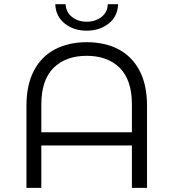

<svg xmlns="http://www.w3.org/2000/svg" viewBox="-20 -911 841 931"><path d="M108.3 0V-397.4Q108.3 -499.8 144.6 -568.6Q180.8 -637.4 246.8 -671.9Q312.8 -706.4 400.3 -706.4Q488.8 -706.4 554.6 -671.9Q620.3 -637.4 656.6 -568.6Q692.9 -499.8 692.9 -397.4V0H619.6V-404.5Q619.6 -523.2 560.7 -581.8Q501.7 -640.4 400.3 -640.4Q298.9 -640.4 239.6 -581.8Q180.4 -523.2 180.4 -404.5V0ZM155.2 -205.5V-269.8H646.7V-205.5ZM400.3 -762.3Q337.2 -762.3 293.9 -796.8Q250.5 -831.2 247.9 -890.6H298.1Q300.1 -851.6 329.4 -828.6Q358.8 -805.7 400.3 -805.7Q442.2 -805.7 471.9 -828.6Q501.5 -851.6 502.5 -890.6H552.7Q550.6 -831.2 507 -796.8Q463.4 -762.3 400.3 -762.3Z"/></svg>

Font: Montserrat Alternates Thin
Style: Regular
Weight: 100
Designer: Julieta Ulanovsky
Foundry: Julieta Ulanovsky
Version: Version 9.000